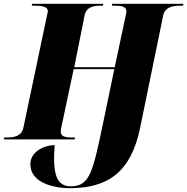

<svg xmlns="http://www.w3.org/2000/svg" viewBox="-45 -734 986 1011"><path d="M321 257C524 257 645 172 693 -62L814 -651C823 -697 864 -704 906 -704H919L921 -714H546L544 -704H557C593 -704 621 -700 621 -674C621 -670 619 -661 615 -643L559 -380H346L400 -651C409 -697 445 -704 484 -704H497L499 -714H124L122 -704H135C177 -704 207 -700 207 -674C207 -670 204 -661 199 -636L78 -61C69 -17 30 -10 -10 -10H-23L-25 0H348L350 -10H337C295 -10 276 -16 275 -40C275 -46 276 -52 277 -59L343 -370H557L497 -82C444 171 428 247 328 247C257 247 230 192 243 30C176 32 115 71 115 130C115 241 267 257 321 257Z"/></svg>

Font: Noto Serif Display Black
Style: Italic
Weight: 900
Italic angle: -12°
Designer: Monotype Design Team
Foundry: Monotype Imaging Inc.
Version: Version 2.009